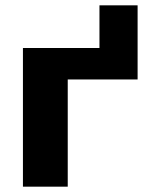

<svg xmlns="http://www.w3.org/2000/svg" viewBox="-20 -700 577 720"><path d="M496 -402H234V0H66V-520H353V-680H496Z"/></svg>

Font: M PLUS 1p ExtraBold
Style: Regular
Weight: 800
Version: Version 1.062